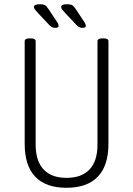

<svg xmlns="http://www.w3.org/2000/svg" viewBox="-20 -884 630 910"><path d="M295 6Q197 6 147 -46.5Q97 -99 97 -202V-688Q97 -702 119 -702H127Q149 -702 149 -688V-198Q149 -121 186.5 -81Q224 -41 295 -41Q367 -41 404.5 -81Q442 -121 442 -198V-688Q442 -702 464 -702H472Q494 -702 494 -688V-202Q494 -99 443.5 -46.5Q393 6 295 6ZM241 -752Q227 -752 214 -765L163 -819Q154 -829 147.5 -836.5Q141 -844 141 -851Q141 -864 169 -864Q184 -864 192.5 -859.5Q201 -855 210 -841L253 -776Q258 -766 258 -761Q258 -752 241 -752ZM370 -752Q356 -752 343 -765L292 -819Q283 -829 276.5 -836.5Q270 -844 270 -851Q270 -864 298 -864Q313 -864 321.5 -859.5Q330 -855 339 -841L382 -776Q387 -766 387 -761Q387 -752 370 -752Z"/></svg>

Font: Asap Condensed ExtraLight
Style: Regular
Weight: 200
Width: 3
Designer: Pablo Cosgaya
Foundry: Omnibus-Type
Version: Version 3.001; ttfautohint (v1.8.4.7-5d5b)